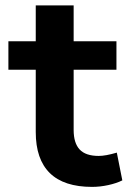

<svg xmlns="http://www.w3.org/2000/svg" viewBox="-20 -695 486 725"><path d="M115 -196.5V-431.6H11.7V-539.1H115V-674.6H258.1V-539.1H419.7V-431.6H258.1V-204.1Q258.1 -154.8 280.8 -130.5Q303.5 -106.2 352.8 -106.2Q378.7 -106.2 421.1 -118.7L441.9 -13.9Q419.9 -2.9 388.8 3.9Q357.7 10.7 327.6 10.7Q221.4 10.7 168.2 -41.4Q115 -93.5 115 -196.5Z"/></svg>

Font: Min Sans VF VF
Style: Regular
Weight: 400
Designer: Jinseong-Kim, NotoSansCJK, Nunito
Foundry: Jinseong-Kim
Version: Version 1.420;Glyphs 3.1.2 (3151)